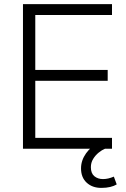

<svg xmlns="http://www.w3.org/2000/svg" viewBox="-20 -725 616 936"><path d="M92 0V-705H526V-652H152V-384H505V-331H152V-53H526V0ZM474 191Q430 191 402.5 165.5Q375 140 375 96Q375 57 399.5 22.5Q424 -12 467 -34L492 0Q477 6 461 19Q445 32 434 50Q423 68 423 90Q423 120 440 134Q457 148 482 148Q495 148 508 145Q521 142 535 136L549 174Q536 182 517 186.5Q498 191 474 191Z"/></svg>

Font: Nunito Sans 12pt Light
Style: Regular
Weight: 300
Designer: Vernon Adams
Foundry: Vernon Adams
Version: Version 3.101;gftools[0.9.27]